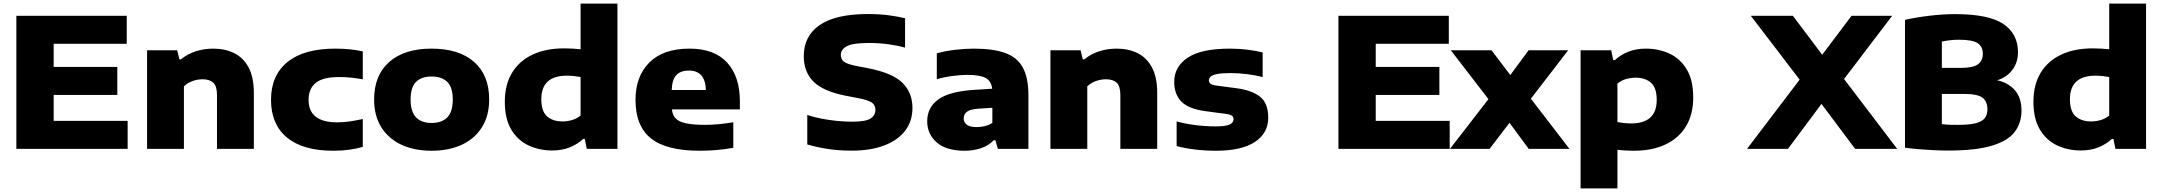

<svg xmlns="http://www.w3.org/2000/svg" viewBox="-20 -828 12021 1068"><path d="M71 0V-740H685V-584.5H278.5V-455.5H632.5V-300H278.5V-155.5H690V0Z M798 0V-548.5H965.5L978 -498H987Q1020.5 -526.5 1067.2 -542Q1114 -557.5 1167 -557.5Q1232.5 -557.5 1283.2 -532.2Q1334 -507 1363 -452.5Q1392 -398 1392 -310.5V0H1187V-299Q1187 -349 1166.5 -368Q1146 -387 1107 -387Q1078 -387 1050 -376.8Q1022 -366.5 1003 -347.5V0Z M1834 10.5Q1665 10.5 1576.2 -63Q1487.5 -136.5 1487.5 -272.5Q1487.5 -408.5 1579 -483Q1670.5 -557.5 1845.5 -557.5Q1931 -557.5 1998 -542V-387Q1962.5 -393 1931.8 -396.2Q1901 -399.5 1866.5 -399.5Q1776.5 -399.5 1736.5 -367.2Q1696.5 -335 1696.5 -273Q1696.5 -147.5 1855 -147.5Q1888.5 -147.5 1920.2 -151.8Q1952 -156 1998 -166V-11Q1966.5 -1.5 1924.5 4.5Q1882.5 10.5 1834 10.5Z M2381 10.5Q2284.5 10.5 2212.8 -23Q2141 -56.5 2101 -120.2Q2061 -184 2061 -274.5Q2061 -409.5 2145.2 -483.5Q2229.5 -557.5 2381 -557.5Q2533 -557.5 2617 -483.8Q2701 -410 2701 -274.5Q2701 -184.5 2661.2 -120.8Q2621.5 -57 2549.5 -23.2Q2477.5 10.5 2381 10.5ZM2381 -144Q2437.5 -144 2468 -175Q2498.5 -206 2498.5 -274Q2498.5 -342.5 2468 -372.5Q2437.5 -402.5 2381 -402.5Q2324.5 -402.5 2294.2 -372.5Q2264 -342.5 2264 -274.5Q2264 -206.5 2294.2 -175.2Q2324.5 -144 2381 -144Z M3052 9Q2980 9 2920 -19Q2860 -47 2824 -107Q2788 -167 2788 -262.5Q2788 -356.5 2828 -422.8Q2868 -489 2942 -524Q3016 -559 3118.5 -559Q3143 -559 3166.5 -557.5Q3190 -556 3209.5 -554V-808H3414.5V0H3244L3233 -55H3224Q3193 -26 3149.8 -8.5Q3106.5 9 3052 9ZM3108.5 -152.5Q3135 -152.5 3162 -160.2Q3189 -168 3209.5 -185.5V-399.5Q3194.5 -402.5 3174.5 -404.8Q3154.5 -407 3133 -407Q2991 -407 2991 -276Q2991 -209 3023 -180.8Q3055 -152.5 3108.5 -152.5Z M3872 10.5Q3687.5 10.5 3601.2 -58Q3515 -126.5 3515 -272.5Q3515 -403.5 3592.2 -480.5Q3669.5 -557.5 3815 -557.5Q3954 -557.5 4024.8 -479.8Q4095.5 -402 4095.5 -265.5V-219.5H3717.5Q3720.5 -188.5 3738 -169.8Q3755.5 -151 3795 -142.2Q3834.5 -133.5 3904 -133.5Q3939 -133.5 3980 -137.5Q4021 -141.5 4059 -148V-6Q4007.5 3.5 3960.8 7Q3914 10.5 3872 10.5ZM3812 -435.5Q3765 -435.5 3741.5 -409.5Q3718 -383.5 3716.5 -327.5H3906.5Q3903 -435.5 3812 -435.5Z M4717.5 10Q4646 10 4584.5 0.5Q4523 -9 4470.5 -24.5V-188.5Q4505.5 -176.5 4549.8 -168Q4594 -159.5 4638.5 -155.2Q4683 -151 4719.5 -151Q4795.5 -151 4822.5 -168.8Q4849.5 -186.5 4849.5 -217Q4849.5 -243 4829.8 -257.2Q4810 -271.5 4751.5 -282.5L4684.5 -295.5Q4559 -320 4505 -374Q4451 -428 4451 -515.5Q4451 -628 4540 -689Q4629 -750 4809 -750Q4869.5 -750 4921.8 -743.2Q4974 -736.5 5014.5 -726.5V-563Q4975.5 -574.5 4921.8 -581.8Q4868 -589 4814.5 -589Q4723 -589 4690 -570.8Q4657 -552.5 4657 -523Q4657 -498.5 4673.8 -485.2Q4690.5 -472 4739.5 -462L4806.5 -449Q4944 -422.5 4999.8 -367.5Q5055.5 -312.5 5055.5 -227.5Q5055.5 -154 5014.8 -100.8Q4974 -47.5 4898.2 -18.8Q4822.5 10 4717.5 10Z M5347 10.5Q5242.5 10.5 5190 -36.2Q5137.5 -83 5137.5 -153Q5137.5 -231.5 5201 -276Q5264.5 -320.5 5403.5 -328.5L5499 -334.5Q5494 -377 5462.8 -394.2Q5431.5 -411.5 5360.5 -411.5Q5325 -411.5 5278.5 -405.5Q5232 -399.5 5191 -387.5V-531.5Q5240 -545 5295.5 -551.2Q5351 -557.5 5396.5 -557.5Q5503.5 -557.5 5570.8 -533.5Q5638 -509.5 5669.2 -452.8Q5700.5 -396 5700.5 -298V0H5530.5L5517 -48H5508Q5478.5 -17.5 5436.5 -3.5Q5394.5 10.5 5347 10.5ZM5340.5 -169.5Q5340.5 -147.5 5358 -134.2Q5375.5 -121 5412.5 -121Q5434 -121 5457 -126.2Q5480 -131.5 5500 -144.5V-228.5L5423 -223.5Q5377 -220.5 5358.8 -206.5Q5340.5 -192.5 5340.5 -169.5Z M5823 0V-548.5H5990.5L6003 -498H6012Q6045.5 -526.5 6092.2 -542Q6139 -557.5 6192 -557.5Q6257.5 -557.5 6308.2 -532.2Q6359 -507 6388 -452.5Q6417 -398 6417 -310.5V0H6212V-299Q6212 -349 6191.5 -368Q6171 -387 6132 -387Q6103 -387 6075 -376.8Q6047 -366.5 6028 -347.5V0Z M6744.5 10.5Q6685.5 10.5 6628.2 3.8Q6571 -3 6525 -15.5V-152.5Q6572.5 -139.5 6629 -132.2Q6685.5 -125 6741.5 -125Q6798.5 -125 6820 -135.2Q6841.5 -145.5 6841.5 -164Q6841.5 -177 6833.2 -184Q6825 -191 6799.5 -194.5L6686.5 -209.5Q6589.5 -222.5 6550.5 -263.8Q6511.5 -305 6511.5 -372.5Q6511.5 -456.5 6586.2 -507Q6661 -557.5 6823.5 -557.5Q6871 -557.5 6920 -551.5Q6969 -545.5 7003.5 -536V-399Q6968.5 -409 6920 -415.2Q6871.5 -421.5 6825 -421.5Q6774 -421.5 6748 -415.8Q6722 -410 6713.2 -400.8Q6704.5 -391.5 6704.5 -381Q6704.5 -370 6712.8 -362.8Q6721 -355.5 6746.5 -352L6859.5 -337Q6943 -326 6988.8 -290.2Q7034.5 -254.5 7034.5 -173Q7034.5 -87 6960 -38.2Q6885.5 10.5 6744.5 10.5Z M7425 0V-740H8039V-584.5H7632.5V-455.5H7986.5V-300H7632.5V-155.5H8044V0Z M8045.5 0 8259.5 -276.5 8050 -548.5H8276.5L8381 -410.5L8483 -548.5H8703L8495.5 -279L8710 0H8483.5L8376.5 -145L8266 0Z M8772 220V-548.5H8942.5L8953.5 -493.5H8962.5Q8993.5 -522.5 9036.8 -540Q9080 -557.5 9135 -557.5Q9206.5 -557.5 9266.5 -529.8Q9326.5 -502 9362.5 -442Q9398.5 -382 9398.5 -286Q9398.5 -192 9358.5 -125.8Q9318.5 -59.5 9244.5 -24.5Q9170.5 10.5 9068 10.5Q9043.5 10.5 9020.2 9Q8997 7.5 8977 5.5V220ZM9053.5 -141.5Q9195.5 -141.5 9195.5 -272.5Q9195.5 -340 9163.2 -368Q9131 -396 9078.5 -396Q9051.5 -396 9024.5 -388.2Q8997.5 -380.5 8977 -363V-149Q8992.5 -146 9012.2 -143.8Q9032 -141.5 9053.5 -141.5Z M9698 0 9990.5 -385 9719 -740H9953L10116 -523.5L10279 -740H10505L10237.5 -388.5L10533 0H10299L10112 -250L9925.5 0Z M10815 9.5Q10781.5 9.5 10739.2 7.5Q10697 5.5 10654.2 2Q10611.5 -1.5 10576.5 -6.5V-717.5Q10634.5 -731 10710.8 -740.2Q10787 -749.5 10854.5 -749.5Q11042.5 -749.5 11123.8 -694.5Q11205 -639.5 11205 -537.5Q11205 -480 11173.2 -438.5Q11141.5 -397 11089 -381.5Q11149 -369 11186.8 -327.2Q11224.5 -285.5 11224.5 -213Q11224.5 -144.5 11187.2 -94.8Q11150 -45 11060.5 -17.8Q10971 9.5 10815 9.5ZM10878 -607Q10852 -607 10827.2 -604.2Q10802.5 -601.5 10781.5 -597V-450.5H10890Q10955.5 -450.5 10982.5 -470.5Q11009.5 -490.5 11009.5 -529Q11009.5 -568.5 10980.8 -587.8Q10952 -607 10878 -607ZM10872.5 -133.5Q10936.5 -133.5 10972 -143.2Q11007.5 -153 11021.2 -172.2Q11035 -191.5 11035 -219.5Q11035 -264 11007.2 -284.8Q10979.5 -305.5 10908.5 -305.5H10781.5V-137.5Q10806.5 -134.5 10828 -134Q10849.5 -133.5 10872.5 -133.5Z M11555 9Q11483 9 11423 -19Q11363 -47 11327 -107Q11291 -167 11291 -262.5Q11291 -356.5 11331 -422.8Q11371 -489 11445 -524Q11519 -559 11621.5 -559Q11646 -559 11669.5 -557.5Q11693 -556 11712.5 -554V-808H11917.5V0H11747L11736 -55H11727Q11696 -26 11652.8 -8.5Q11609.5 9 11555 9ZM11611.5 -152.5Q11638 -152.5 11665 -160.2Q11692 -168 11712.5 -185.5V-399.5Q11697.5 -402.5 11677.5 -404.8Q11657.5 -407 11636 -407Q11494 -407 11494 -276Q11494 -209 11526 -180.8Q11558 -152.5 11611.5 -152.5Z"/></svg>

Font: Encode Sans Exp XBd
Style: Regular
Weight: 800
Width: 7
Designer: Multiple Designers
Foundry: Impallari Type
Version: Version 3.002; ttfautohint (v1.8.3) -l 8 -r 50 -G 200 -x 14 